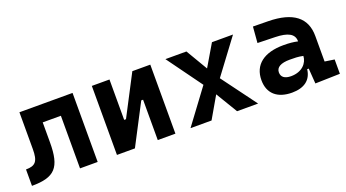

<svg xmlns="http://www.w3.org/2000/svg" viewBox="-46 -932 2436 1353"><g transform="rotate(-20 1172.0 -256.0)"><path d="M22.5 0C194.3 0 246.6 -56.2 246.6 -244.6V-394.5H382.8V0H515.1V-517.6H116.7V-241.2C116.7 -150.4 94.7 -123 22.5 -123Z M659.7 0H794.4L952.1 -302.7H965.8V0H1098.1V-517.6H963.4L805.7 -214.8H792V-517.6H659.7Z M1211.4 0H1369.1L1462.9 -162.1L1560.5 0H1718.3L1525.9 -259.8L1718.3 -517.6H1560.5L1464.8 -355.5L1369.1 -517.6H1211.4L1401.4 -255.9Z M2146 4.9 2331.5 0V-107.4L2259.8 -118.2V-309.6C2259.8 -446.3 2169.9 -518.6 1982.4 -521L1869.6 -522.5L1859.9 -402.3L1992.2 -398.9C2085.4 -396.5 2132.8 -372.1 2132.8 -316.9V-315.4C2101.6 -322.3 2069.8 -325.7 2026.9 -325.7C1879.9 -325.7 1796.4 -261.7 1796.4 -146C1796.4 -46.4 1860.4 9.8 1970.7 9.8C2060.5 9.8 2116.7 -29.8 2126 -109.4H2137.7ZM2132.8 -206.5C2130.9 -154.8 2087.4 -101.6 2003.4 -101.6C1956.1 -101.6 1930.7 -120.6 1930.7 -155.8C1930.7 -194.3 1966.3 -214.4 2033.2 -214.4C2067.4 -214.4 2095.2 -214.4 2132.8 -206.5Z"/></g></svg>

Font: Cascadia Mono NF
Style: Bold
Weight: 700
Monospace: yes
Designer: Aaron Bell
Foundry: Saja Typeworks
Version: Version 2404.023